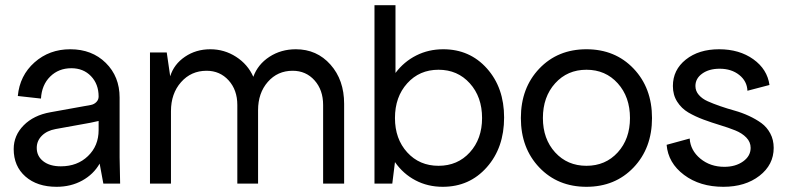

<svg xmlns="http://www.w3.org/2000/svg" viewBox="-20 -700 2993 732"><path d="M195.8 12.2Q121.6 12.2 76.9 -27.1Q32.2 -66.4 32.2 -131.8Q32.2 -183.6 70.3 -222.2Q108.4 -260.7 171.9 -272L326.2 -299.8Q338.9 -302.2 347.4 -311Q356 -319.8 356 -332Q356 -379.4 326.9 -409.7Q297.9 -439.9 252 -439.9Q203.6 -439.9 171.4 -408.2Q139.2 -376.5 136.2 -324.2L47.9 -334Q55.2 -412.1 111.6 -462.2Q168 -512.2 248 -512.2Q330.6 -512.2 383.3 -460.2Q436 -408.2 436 -328.1V-100.1L438 0H374L359.9 -76.2Q336.4 -35.2 293.2 -11.5Q250 12.2 195.8 12.2ZM120.1 -136.2Q120.1 -104.5 145 -85.2Q169.9 -65.9 211.9 -65.9Q274.9 -65.9 315.4 -105Q356 -144 356 -204.1V-238.8Q327.6 -232.4 324.2 -231.9L191.9 -208Q159.2 -202.1 139.6 -182.6Q120.1 -163.1 120.1 -136.2Z M551.8 0V-500H615.7L628.9 -409.2Q643.1 -455.1 685.1 -483.6Q727.1 -512.2 781.7 -512.2Q835.4 -512.2 880.1 -483.4Q924.8 -454.6 945.8 -407.2Q962.9 -454.6 1007.1 -483.4Q1051.3 -512.2 1107.9 -512.2Q1188 -512.2 1240 -453.6Q1292 -395 1292 -304.2V0H1211.9V-299.8Q1211.9 -356.9 1179.2 -393.6Q1146.5 -430.2 1095.7 -430.2Q1038.1 -430.2 1001 -387.7Q963.9 -345.2 963.9 -279.8V0H884.8V-299.8Q884.8 -356.9 851.6 -393.6Q818.4 -430.2 767.6 -430.2Q708.5 -430.2 670.2 -386.7Q631.8 -343.3 631.8 -275.9V0Z M1668 12.2Q1610.8 12.2 1564 -12.5Q1517.1 -37.1 1485.8 -82L1475.6 0H1407.7V-680.2H1487.8V-421.9Q1520 -464.8 1566.9 -488.5Q1613.8 -512.2 1669.9 -512.2Q1771 -512.2 1836.4 -439Q1901.9 -365.7 1901.9 -252Q1901.9 -136.7 1835.9 -62.3Q1770 12.2 1668 12.2ZM1817.9 -250Q1817.9 -330.6 1771.2 -382.3Q1724.6 -434.1 1651.9 -434.1Q1579.1 -434.1 1532.5 -382.3Q1485.8 -330.6 1485.8 -250Q1485.8 -170.4 1532.5 -119.1Q1579.1 -67.9 1651.9 -67.9Q1724.6 -67.9 1771.2 -119.1Q1817.9 -170.4 1817.9 -250Z M2395.5 -61.5Q2325.2 12.2 2215.8 12.2Q2106.4 12.2 2036.1 -61.5Q1965.8 -135.3 1965.8 -250Q1965.8 -364.7 2036.1 -438.5Q2106.4 -512.2 2215.8 -512.2Q2325.2 -512.2 2395.5 -438.5Q2465.8 -364.7 2465.8 -250Q2465.8 -135.3 2395.5 -61.5ZM2381.8 -250Q2381.8 -330.6 2335.2 -382.3Q2288.6 -434.1 2215.8 -434.1Q2143.1 -434.1 2096.4 -382.3Q2049.8 -330.6 2049.8 -250Q2049.8 -170.4 2096.4 -119.1Q2143.1 -67.9 2215.8 -67.9Q2288.6 -67.9 2335.2 -119.1Q2381.8 -170.4 2381.8 -250Z M2737.8 12.2Q2648.4 12.2 2587.9 -33.2Q2527.3 -78.6 2521.5 -147.9L2609.4 -171.9Q2612.3 -126.5 2650.1 -95.2Q2688 -64 2741.7 -64Q2784.2 -64 2813 -84.5Q2841.8 -105 2841.8 -136.2Q2841.8 -158.7 2825.4 -175.5Q2809.1 -192.4 2783 -202.9Q2756.8 -213.4 2725.3 -222.9Q2693.8 -232.4 2662.1 -244.1Q2630.4 -255.9 2604.2 -271.2Q2578.1 -286.6 2561.8 -312.3Q2545.4 -337.9 2545.4 -372.1Q2545.4 -433.6 2594.7 -472.9Q2644 -512.2 2721.7 -512.2Q2798.8 -512.2 2852.1 -474.1Q2905.3 -436 2913.6 -376L2829.6 -354Q2828.1 -390.6 2798.3 -414.3Q2768.6 -438 2723.6 -438Q2683.1 -438 2657.2 -419.4Q2631.3 -400.9 2631.3 -372.1Q2631.3 -353 2644.3 -338.1Q2657.2 -323.2 2678 -314Q2698.7 -304.7 2725.6 -295.4Q2752.4 -286.1 2780.5 -278.3Q2808.6 -270.5 2835.4 -258.1Q2862.3 -245.6 2883.1 -230.5Q2903.8 -215.3 2916.7 -191.2Q2929.7 -167 2929.7 -136.2Q2929.7 -71.8 2875.5 -29.8Q2821.3 12.2 2737.8 12.2Z"/></svg>

Font: Apfel Grotezk
Style: Regular
Weight: 400
Designer: Luigi Gorlero
Foundry: © 2023, Luigi Gorlero & Collletttivo
Version: Version 2.000;Glyphs 3.2 (3217)